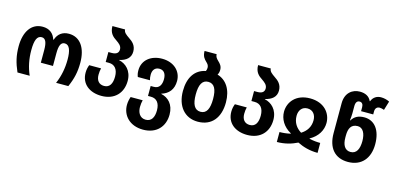

<svg xmlns="http://www.w3.org/2000/svg" viewBox="-86 -1314 4321 2108"><g transform="rotate(15 2074.5 -260.0)"><path d="M106 0H245C207 -86 189 -177 189 -276C189 -393 213 -443 264 -443C308 -443 326 -400 326 -314V-170H464V-314C464 -401 482 -443 526 -443C580 -443 601 -380 601 -278C601 -181 583 -87 545 0H684C727 -97 745 -177 745 -281C745 -447 673 -557 543 -557C469 -557 419 -518 397 -450H392C371 -517 322 -557 245 -557C116 -557 44 -446 44 -281C44 -176 63 -99 106 0Z M1062 10C1210 10 1299 -85 1299 -223C1299 -340 1225 -403 1150 -419V-422C1225 -439 1275 -478 1275 -550C1275 -621 1232 -656 1191 -683C1155 -708 1126 -728 1125 -762H981C981 -680 1024 -647 1065 -620C1098 -597 1128 -575 1128 -535C1128 -499 1106 -475 1050 -475H1012V-362H1049C1115 -362 1153 -315 1153 -233C1153 -155 1126 -103 1062 -103C1003 -103 972 -143 972 -206C972 -234 975 -258 981 -281H846C836 -254 829 -228 829 -192C829 -64 926 10 1062 10Z M1599 250C1749 250 1839 154 1839 15C1839 -100 1773 -164 1692 -181V-184C1773 -208 1823 -267 1823 -363C1823 -475 1735 -557 1603 -557C1476 -557 1382 -483 1382 -367C1382 -336 1386 -318 1395 -294H1533C1527 -315 1525 -332 1525 -355C1525 -407 1551 -443 1602 -443C1653 -443 1679 -406 1679 -345C1679 -283 1655 -235 1593 -235H1557V-122H1590C1655 -122 1693 -78 1693 6C1693 84 1665 137 1599 137C1530 137 1503 77 1503 18C1503 -10 1507 -39 1513 -61H1376C1367 -35 1359 -3 1359 33C1359 152 1447 250 1599 250Z M2234 -546C2244 -562 2249 -581 2249 -604C2249 -645 2227 -669 2204 -691C2183 -711 2166 -730 2166 -760H2029C2029 -697 2055 -672 2078 -649C2095 -633 2109 -617 2109 -590C2109 -575 2105 -561 2100 -551C1979 -527 1913 -427 1913 -274C1913 -102 2007 10 2156 10C2316 10 2402 -103 2402 -274C2402 -422 2336 -516 2234 -546ZM2158 -103C2089 -103 2059 -164 2059 -274C2059 -385 2089 -443 2157 -443C2227 -443 2256 -384 2256 -274C2256 -164 2227 -103 2158 -103Z M2718 10C2866 10 2955 -85 2955 -223C2955 -340 2881 -403 2806 -419V-422C2881 -439 2931 -478 2931 -550C2931 -621 2888 -656 2847 -683C2811 -708 2782 -728 2781 -762H2637C2637 -680 2680 -647 2721 -620C2754 -597 2784 -575 2784 -535C2784 -499 2762 -475 2706 -475H2668V-362H2705C2771 -362 2809 -315 2809 -233C2809 -155 2782 -103 2718 -103C2659 -103 2628 -143 2628 -206C2628 -234 2631 -258 2637 -281H2502C2492 -254 2485 -228 2485 -192C2485 -64 2582 10 2718 10Z M3054 0C3143 0 3219 -22 3285 -55C3351 -22 3426 0 3517 0V-113C3479 -113 3441 -116 3392 -127V-131C3483 -181 3527 -261 3527 -342C3527 -452 3446 -557 3285 -557C3125 -557 3044 -452 3044 -342C3044 -260 3088 -181 3178 -131V-127C3128 -116 3091 -113 3054 -113ZM3285 -167C3227 -203 3189 -258 3189 -334C3189 -395 3223 -443 3285 -443C3348 -443 3382 -395 3382 -334C3382 -258 3344 -203 3285 -167Z M3863 10C4015 10 4104 -93 4104 -254C4104 -417 4029 -510 3913 -510C3846 -510 3802 -486 3772 -437H3768C3771 -466 3774 -491 3774 -518V-601C3774 -644 3791 -664 3818 -664C3844 -664 3860 -645 3860 -612V-566H3998V-600C3998 -637 4019 -656 4048 -656C4065 -656 4081 -651 4099 -645L4130 -747C4099 -763 4065 -770 4033 -770C3988 -770 3946 -747 3927 -697H3923C3901 -747 3855 -770 3793 -770C3708 -770 3631 -713 3631 -595V-254C3631 -88 3714 10 3863 10ZM3863 -103C3798 -103 3768 -158 3768 -242V-265C3768 -344 3793 -398 3868 -398C3927 -398 3959 -340 3959 -252C3959 -165 3932 -103 3863 -103Z"/></g></svg>

Font: Noto Sans Georgian SemiCondensed Bold
Style: Regular
Weight: 700
Width: 4
Designer: Monotype Design Team, Akaki Razmadze
Foundry: Google LLC
Version: Version 2.005